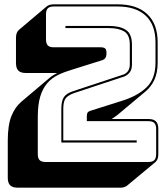

<svg xmlns="http://www.w3.org/2000/svg" viewBox="-20 -750 779 889"><path d="M538 119H62Q38 119 27 108Q16 97 16 73V-99Q16 -171 33 -213Q50 -255 80 -280L209 -389Q217 -396 226 -401.5Q235 -407 245 -412H100Q76 -412 65 -423Q54 -434 54 -458V-575Q54 -588 57.5 -597Q61 -606 68 -612L197 -721Q202 -725 210.5 -727.5Q219 -730 229 -730H524Q614 -730 662 -684.5Q710 -639 710 -554V-460Q710 -414 695 -381Q680 -348 652 -325L523 -217Q517 -213 510.5 -208Q504 -203 497 -199H667Q691 -199 702 -188Q713 -177 713 -153V-36Q713 -23 709.5 -14Q706 -5 699 1L569 109Q565 113 556.5 116Q548 119 538 119ZM667 0Q686 0 694.5 -8.5Q703 -17 703 -36V-153Q703 -172 694.5 -180.5Q686 -189 667 -189H382V-210Q382 -226 387.5 -231Q393 -236 408 -240L544 -283Q616 -305 658 -345Q700 -385 700 -460V-554Q700 -635 654.5 -677.5Q609 -720 524 -720H229Q210 -720 201.5 -711.5Q193 -703 193 -684V-567Q193 -548 201.5 -539.5Q210 -531 229 -531H446Q461 -531 467 -525.5Q473 -520 473 -505Q473 -489 467.5 -481Q462 -473 446 -469L312 -427Q278 -417 249 -403Q220 -389 199 -365Q178 -341 166.5 -303.5Q155 -266 155 -208V-36Q155 -17 163.5 -8.5Q172 0 191 0ZM319 -328 552 -405Q565 -410 573 -421.5Q581 -433 581 -452V-543Q581 -589 555 -604.5Q529 -620 484 -620H283V-630H484Q535 -630 563 -611.5Q591 -593 591 -543V-452Q591 -429 581.5 -416Q572 -403 556 -396L323 -319Q295 -309 284 -294.5Q273 -280 273 -246V-100H613V-90H264V-246Q264 -283 276 -300.5Q288 -318 319 -328Z"/></svg>

Font: Bungee Shade
Style: Regular
Weight: 400
Designer: David Jonathan Ross
Foundry: David Jonathan Ross
Version: Version 1.001;PS 1.0;hotconv 1.0.72;makeotf.lib2.5.5900